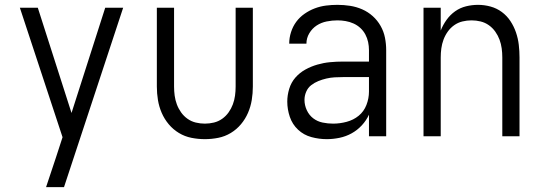

<svg xmlns="http://www.w3.org/2000/svg" viewBox="-20 -562 2240 792"><path d="M170 210Q180 179 190.5 148.5Q201 118 211 87L238 4L62 -530H136L275 -96L414 -530H488L244 210Z M825 12Q797 12 769.5 6.5Q742 1 718 -13.5Q694 -28 676 -49.5Q658 -71 647 -96.5Q636 -122 631.5 -149.5Q627 -177 627 -205V-530H698V-205Q698 -186 700.5 -167.5Q703 -149 709.5 -131.5Q716 -114 727 -98.5Q738 -83 753.5 -72Q769 -61 787.5 -56.5Q806 -52 825 -52Q844 -52 862.5 -56.5Q881 -61 896.5 -72Q912 -83 923 -98.5Q934 -114 940.5 -131.5Q947 -149 949.5 -167.5Q952 -186 952 -205V-530H1023V-205Q1023 -177 1018.5 -149.5Q1014 -122 1003 -96.5Q992 -71 974 -49.5Q956 -28 932 -13.5Q908 1 880.5 6.5Q853 12 825 12Z M1328 12Q1296 12 1264.5 3.5Q1233 -5 1209.5 -27Q1186 -49 1175.5 -80Q1165 -111 1165 -143Q1165 -169 1173 -195.5Q1181 -222 1198.5 -242Q1216 -262 1239.5 -275Q1263 -288 1289 -295.5Q1315 -303 1341.5 -305.5Q1368 -308 1395 -308H1502V-355Q1502 -372 1498.5 -388.5Q1495 -405 1487 -420Q1479 -435 1466.5 -446.5Q1454 -458 1438.5 -465Q1423 -472 1406 -475Q1389 -478 1372 -478Q1350 -478 1327.5 -473.5Q1305 -469 1286.5 -457Q1268 -445 1256 -425Q1244 -405 1244 -382H1173Q1173 -406 1180.5 -429.5Q1188 -453 1202 -472Q1216 -491 1236 -505Q1256 -519 1278.5 -527.5Q1301 -536 1324.5 -539Q1348 -542 1372 -542Q1398 -542 1424 -538Q1450 -534 1474 -523.5Q1498 -513 1517.5 -495.5Q1537 -478 1550 -455Q1563 -432 1568 -406.5Q1573 -381 1573 -355V0H1502V-89Q1491 -65 1472.5 -45Q1454 -25 1430.5 -12Q1407 1 1380.5 6.5Q1354 12 1328 12ZM1354 -52Q1382 -52 1410 -59.5Q1438 -67 1459.5 -84.5Q1481 -102 1491.5 -129Q1502 -156 1502 -184V-244H1395Q1378 -244 1360.5 -243Q1343 -242 1326 -238Q1309 -234 1293 -227.5Q1277 -221 1263.5 -210.5Q1250 -200 1243 -183.5Q1236 -167 1236 -150Q1236 -128 1245.5 -107.5Q1255 -87 1272 -74Q1289 -61 1310.5 -56.5Q1332 -52 1354 -52Z M1727 0V-530H1798V-436Q1807 -459 1822 -480Q1837 -501 1857.5 -515.5Q1878 -530 1902.5 -536Q1927 -542 1952 -542Q1978 -542 2003.5 -535Q2029 -528 2050 -512.5Q2071 -497 2085.5 -475Q2100 -453 2108.5 -428Q2117 -403 2120 -377Q2123 -351 2123 -325V0H2052V-325Q2052 -344 2049.5 -362.5Q2047 -381 2040.5 -398.5Q2034 -416 2023 -431.5Q2012 -447 1996.5 -458Q1981 -469 1962.5 -473.5Q1944 -478 1925 -478Q1906 -478 1887.5 -473.5Q1869 -469 1853.5 -458Q1838 -447 1827 -431.5Q1816 -416 1809.5 -398.5Q1803 -381 1800.5 -362.5Q1798 -344 1798 -325V0Z"/></svg>

Font: Lode Term
Style: Regular
Weight: 400
Monospace: yes
Designer: Belleve Invis
Foundry: Belleve Invis
Version: Version 29.2.0